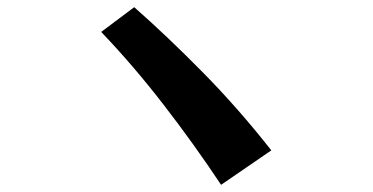

<svg xmlns="http://www.w3.org/2000/svg" viewBox="-20 -630 1040 535"><path d="M596 -115Q521 -228 436 -338Q351 -448 262 -541L354 -610Q446 -529 545.5 -428Q645 -327 736 -211Z"/></svg>

Font: RocknRoll One
Style: Regular
Weight: 400
Designer: Fontworks Inc.
Foundry: Fontworks Inc.
Version: Version 1.100